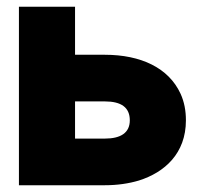

<svg xmlns="http://www.w3.org/2000/svg" viewBox="-20 -548 599 568"><path d="M36 0H290C327 0 361 -5 391 -14C467 -38 530 -94 530 -192C530 -221 525 -247 514 -271C479 -347 397 -386 290 -386H202V-528H36ZM202 -138V-248H290C339 -248 364 -230 364 -192C364 -155 337 -138 290 -138Z"/></svg>

Font: Asimov Pro
Style: Ult
Weight: 900
Designer: Google
Version: Version 2.000980; 2014